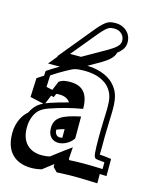

<svg xmlns="http://www.w3.org/2000/svg" viewBox="-152 -832 782 1002"><g transform="rotate(15 239.5 -331.0)"><path d="M218.8 -101.6Q225.6 -101.6 231.9 -103V-149.9Q207 -143.6 190.4 -135.7Q190.9 -119.1 198.5 -110.4Q206.1 -101.6 218.8 -101.6ZM118.7 -300.3Q113.8 -288.6 108.6 -275.9Q103.5 -263.2 99.6 -253.9Q108.4 -257.8 119.6 -261.7Q142.1 -269.5 166.7 -276.6Q191.4 -283.7 217.8 -290.5Q200.2 -317.4 160.2 -317.4Q155.8 -317.4 151.1 -317.4Q146.5 -317.4 142.1 -316.4Q139.6 -310.5 137.5 -305.7Q135.3 -300.8 133.8 -296.9ZM506.3 30.3Q498 29.8 488.8 29.5Q479.5 29.3 469.7 28.8V79.1Q455.6 78.6 437.7 77.9Q419.9 77.1 402.1 76.7Q384.3 76.2 368.2 75.9Q352.1 75.7 340.8 75.7Q330.6 75.7 318.8 75.9Q307.1 76.2 294.9 76.7Q282.7 77.1 271.2 77.6Q259.8 78.1 250 78.6L227.5 55.2V40Q215.8 48.8 201.9 59.6Q188 70.3 170.9 83.5Q141.6 90.8 115.7 90.8Q48.3 90.8 10.7 52.5Q-26.9 14.2 -26.9 -59.6Q-26.9 -83 -22 -102.8Q-17.1 -122.6 -9.5 -138.2Q-2 -153.8 7.6 -165.5Q17.1 -177.2 25.9 -184.6Q34.2 -201.7 43.9 -213.9Q53.7 -226.1 63.5 -233.9Q75.2 -242.7 89.8 -249.5L16.6 -266.1L21 -368.7Q29.8 -374.5 38.6 -380.4Q47.4 -386.2 56.2 -391.6L57.6 -417.5Q73.7 -428.7 90.6 -439Q107.4 -449.2 123.5 -458.5H59.6L99.6 -507.3H96.2L250 -694.8Q266.6 -714.4 278.8 -726.1Q291 -737.8 301.5 -743.9Q312 -750 322.5 -751.7Q333 -753.4 346.2 -753.4Q365.2 -753.4 381.1 -747.1Q397 -740.7 408.4 -729.7Q419.9 -718.8 426 -704.3Q432.1 -689.9 432.1 -673.3Q432.6 -652.8 422.9 -637.2Q413.1 -621.6 393.6 -606.4Q388.2 -585.9 370.6 -569.3Q353 -552.7 322.8 -535.2L261.2 -500Q289.6 -499.5 313.2 -494.1Q336.9 -488.8 356 -480.2Q375 -471.7 389.4 -460.7Q403.8 -449.7 413.1 -437.5V-438Q423.3 -425.3 430.2 -412.4Q437 -399.4 440.9 -384.8Q444.8 -370.1 446.5 -352.8Q448.2 -335.4 448.2 -314Q448.2 -312.5 448.2 -305.7Q448.2 -298.8 447.8 -289.1Q447.3 -275.9 446.8 -258.5Q446.3 -241.2 445.8 -223.1Q445.3 -205.1 444.8 -188.7Q444.3 -172.4 444.3 -160.6Q444.3 -135.7 444.3 -118.7Q444.3 -101.6 444.1 -91.1Q443.8 -80.6 443.6 -75.7Q443.4 -70.8 442.9 -69.3Q444.3 -69.3 451.4 -68.6Q458.5 -67.9 469.7 -66.9Q471.2 -66.9 476.3 -66.2Q481.4 -65.4 487.8 -64.7Q494.1 -64 499.5 -63.2Q504.9 -62.5 506.3 -62.5ZM344.7 -609.4Q374 -626.5 388.7 -641.1Q403.3 -655.8 402.8 -673.3Q402.8 -694.3 387.2 -709.2Q371.6 -724.1 346.2 -724.1Q336.9 -724.1 329.3 -722.7Q321.8 -721.2 313.7 -716.1Q305.7 -710.9 295.9 -701.4Q286.1 -691.9 272.5 -675.8L157.7 -536.6H216.8ZM297.9 -117.2Q291.5 -107.4 282.5 -99.1Q273.4 -90.8 262.9 -85Q252.4 -79.1 241.2 -75.7Q230 -72.3 218.8 -72.3Q192.4 -72.3 176.8 -89.4Q161.1 -106.4 161.1 -137.7Q161.1 -158.2 168.5 -173.3Q175.8 -188.5 192.1 -199.7Q208.5 -210.9 234.6 -219.5Q260.7 -228 297.9 -235.8ZM477.1 -36.6Q456.5 -38.6 444.3 -39.8Q432.1 -41 427.7 -43.5Q423.8 -45.4 421.4 -51.5Q418.9 -57.6 417.5 -70.6Q416 -83.5 415.5 -105.2Q415 -127 415 -160.6Q415 -171.9 415.3 -187Q415.5 -202.1 416 -218.5Q416.5 -234.9 417 -251.2Q417.5 -267.6 418 -281Q418.5 -294.4 418.7 -303.5Q418.9 -312.5 418.9 -314Q418.9 -332.5 417.7 -347.4Q416.5 -362.3 413.1 -374.8Q409.7 -387.2 404.1 -398.2Q398.4 -409.2 390.1 -419.4Q374 -440.4 339.6 -455.8Q305.2 -471.2 252 -471.2Q221.7 -471.2 201.2 -465.8Q195.3 -464.4 183.3 -458.5Q171.4 -452.6 155.8 -443.8Q140.1 -435.1 122.1 -424.1Q104 -413.1 86.4 -401.4L83.5 -338.4L116.7 -331.1L137.2 -380.4Q152.3 -390.6 167.2 -393.1Q182.1 -395.5 196.8 -395.5Q248.5 -395.5 273.2 -366.2Q297.9 -336.9 297.9 -276.9Q252 -269.5 209.7 -258.3Q167.5 -247.1 128.9 -233.9Q112.3 -228.5 100.8 -222.7Q89.4 -216.8 81.1 -210.4Q73.7 -205.1 66.4 -196Q59.1 -187 53 -174.1Q46.9 -161.1 43 -144.8Q39.1 -128.4 39.1 -108.4Q39.1 -49.3 69.1 -18.3Q99.1 12.7 152.3 12.7Q175.3 12.7 194.3 7.8Q238.3 -25.9 263.9 -44.9Q289.6 -64 297.9 -69.3L293.5 -5.4L297.9 0Q317.4 -1 337.2 -1.7Q356.9 -2.4 377.4 -2.4Q399.4 -2.4 424.1 -1.7Q448.7 -1 477.1 0Z"/></g></svg>

Font: XB Kayhan Sayeh
Style: Regular
Weight: 700
Designer: Behnam
Foundry: Irmug
Version: Version 7.300 2009